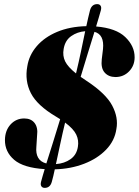

<svg xmlns="http://www.w3.org/2000/svg" viewBox="-20 -824 674 932"><path d="M231.5 58.5Q223.5 88 197 88Q186 88 180.8 80.2Q175.5 72.5 179.5 57.5Q183 44 187.5 28.8Q192 13.5 197 -3Q94 -9.5 48.8 -48.2Q3.5 -87 4 -144.5Q4.5 -190.5 31.2 -219.8Q58 -249 97.5 -249Q131 -249 148 -226.8Q165 -204.5 160 -166.5L156.5 -110.5Q153.5 -79.5 165 -58.8Q176.5 -38 205 -30.5Q220 -78.5 237.5 -133.5Q255 -188.5 272 -245.5Q262.5 -252 251 -258.5Q160 -312.5 129.8 -372Q99.5 -431.5 112.5 -502Q121 -556.5 158.5 -600Q196 -643.5 257.2 -669.2Q318.5 -695 399 -697Q403.5 -718 408 -737.5Q412.5 -757 417 -774.5Q425.5 -804 452 -804Q463 -804 468.2 -796.2Q473.5 -788.5 469.5 -773.5Q465 -757.5 459.2 -737.8Q453.5 -718 446.5 -695.5Q543 -687.5 588.2 -644Q633.5 -600.5 633.5 -546Q633.5 -505.5 606.8 -477.8Q580 -450 540 -450Q506.5 -450.5 487.8 -472Q469 -493.5 474 -536.5L480 -586Q487 -656.5 438.5 -669.5Q424 -621 406.2 -565Q388.5 -509 371.5 -451Q383.5 -442.5 398 -433Q493.5 -370.5 524.5 -311.8Q555.5 -253 545 -198Q537 -141 495 -97.5Q453 -54 388 -29Q323 -4 246 -2Q242.5 15 238.8 30.2Q235 45.5 231.5 58.5ZM289 -586.5Q283 -553.5 296.2 -526.2Q309.5 -499 349 -467.5Q362 -521.5 373 -573.8Q384 -626 393.5 -672.5Q355.5 -669.5 325.8 -648.8Q296 -628 289 -586.5ZM358 -111Q363.5 -142.5 350.2 -170.5Q337 -198.5 296 -229Q283 -175 272 -123.2Q261 -71.5 251.5 -27.5Q293 -30.5 322.5 -51.5Q352 -72.5 358 -111Z"/></svg>

Font: Fraunces 72pt S000 Black
Style: Italic
Weight: 900
Italic angle: -16°
Version: Version 1.000; ttfautohint (v1.8.3)